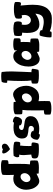

<svg xmlns="http://www.w3.org/2000/svg" viewBox="1372 -2170 1057 3841"><g transform="rotate(-90 1900.5 -249.5)"><path d="M25 -254Q25 -355 84.5 -433.5Q144 -512 245 -512Q281 -512 323 -500Q323 -502 321.5 -539.5Q320 -577 320 -619Q320 -718 325 -728Q360 -758 497 -758Q541 -758 570.5 -752.5Q600 -747 606 -743L613 -739Q617 -730 617 -683Q617 -635 613 -626Q608 -618 590.5 -613Q573 -608 557 -608Q545 -608 541 -609Q541 -592 542 -526.5Q543 -461 543 -412Q543 -234 533 -178Q536 -179 550 -179Q572 -179 604 -172Q612 -166 612 -87Q612 -43 609 -31Q581 0 463 0Q459 0 351 -4Q346 -23 346 -39Q346 -47 347 -48Q331 -43 282.5 -17.5Q234 8 201 8Q148 8 106 -35Q64 -78 44.5 -137Q25 -196 25 -254ZM178 -247Q178 -215 197 -192Q216 -169 247 -169Q288 -169 322.5 -205Q357 -241 357 -287Q357 -321 337.5 -344Q318 -367 286 -367Q244 -367 211 -328.5Q178 -290 178 -247Z M651 -83Q651 -132 671 -140Q680 -145 706 -149Q724 -152 729 -152Q718 -268 718 -300Q718 -370 728 -392Q699 -392 683 -396Q675 -417 675 -433Q675 -464 702 -504Q739 -511 841 -511Q876 -511 909 -507Q942 -503 960.5 -497.5Q979 -492 979 -487Q987 -475 987 -450Q987 -397 971 -377Q968 -373 944 -373Q920 -373 910 -378Q899 -308 899 -197Q899 -150 902 -148Q908 -149 919 -149Q945 -149 967 -138Q971 -131 971 -114Q971 -89 963 -55.5Q955 -22 947 -9Q931 0 840 0Q694 0 671 -27Q651 -41 651 -83ZM751 -706Q751 -734 781 -734Q806 -734 835 -719Q856 -740 891 -740Q913 -740 930 -725Q947 -710 947 -684Q947 -671 941.5 -659Q936 -647 930 -639Q924 -631 910 -620.5Q896 -610 888.5 -605.5Q881 -601 862 -590.5Q843 -580 838 -577Q799 -606 775 -642.5Q751 -679 751 -706Z M1024 -30Q1025 -59 1033 -87Q1041 -115 1062.5 -139.5Q1084 -164 1114 -164Q1139 -164 1168.5 -153.5Q1198 -143 1198 -123Q1198 -119 1196 -111Q1232 -99 1245 -99Q1268 -99 1285.5 -116.5Q1303 -134 1303 -159Q1303 -183 1284.5 -195Q1266 -207 1237.5 -208Q1209 -209 1176.5 -214Q1144 -219 1115.5 -227.5Q1087 -236 1068.5 -264Q1050 -292 1050 -338Q1050 -400 1084 -440Q1118 -480 1164.5 -494Q1211 -508 1269 -508Q1313 -508 1367 -499Q1377 -517 1390 -521Q1464 -514 1488 -471Q1486 -442 1478.5 -414.5Q1471 -387 1449.5 -362Q1428 -337 1397 -337Q1372 -337 1343 -347.5Q1314 -358 1314 -378Q1314 -382 1316 -390Q1292 -398 1278 -398Q1254 -398 1237 -381Q1220 -364 1220 -344Q1220 -320 1248.5 -309Q1277 -298 1317.5 -294Q1358 -290 1399 -282Q1440 -274 1468.5 -245.5Q1497 -217 1497 -166Q1497 -80 1423 -36.5Q1349 7 1247 7Q1199 7 1145 -2Q1135 16 1122 20Q1048 13 1024 -30Z M1528 175Q1528 127 1532 118Q1537 110 1559 105Q1581 100 1598 100Q1610 100 1614 101Q1614 84 1613 18Q1612 -48 1612 -97Q1612 -274 1622 -330Q1619 -329 1605 -329Q1572 -329 1541 -336Q1533 -342 1533 -421Q1533 -465 1536 -477Q1543 -488 1580 -498Q1617 -508 1664 -508Q1759 -508 1779 -504Q1784 -485 1784 -469Q1784 -461 1783 -460Q1799 -465 1847.5 -490.5Q1896 -516 1929 -516Q1982 -516 2024 -473Q2066 -430 2085.5 -371Q2105 -312 2105 -254Q2105 -153 2045.5 -74.5Q1986 4 1885 4Q1839 4 1797 -8Q1797 -6 1798.5 31.5Q1800 69 1800 111Q1800 210 1795 220Q1760 250 1648 250Q1604 250 1575 244.5Q1546 239 1539 235L1532 231Q1528 222 1528 175ZM1773 -221Q1773 -187 1792.5 -164Q1812 -141 1844 -141Q1886 -141 1919 -179.5Q1952 -218 1952 -261Q1952 -293 1933 -316Q1914 -339 1883 -339Q1842 -339 1807.5 -303Q1773 -267 1773 -221Z M2148 -86Q2148 -134 2154 -140Q2163 -145 2189 -149Q2207 -152 2212 -152Q2201 -210 2201 -347Q2201 -508 2211 -632Q2182 -632 2166 -636Q2164 -656 2164 -668Q2164 -712 2185 -744Q2228 -754 2299 -754Q2353 -754 2381 -744Q2392 -652 2392 -546Q2392 -472 2385 -336Q2378 -200 2377 -148Q2383 -149 2394 -149Q2420 -149 2442 -138Q2445 -134 2445 -121Q2445 -100 2436.5 -59.5Q2428 -19 2422 -9Q2406 0 2314 0Q2177 0 2154 -27Q2148 -34 2148 -86Z M2490 -208Q2490 -281 2511.5 -348.5Q2533 -416 2581.5 -464Q2630 -512 2696 -512Q2723 -512 2744.5 -504Q2766 -496 2778.5 -484.5Q2791 -473 2799 -461.5Q2807 -450 2810 -442L2814 -434Q2814 -468 2813 -485Q2846 -513 2931 -513Q2961 -513 2984.5 -511Q3008 -509 3020 -506Q3032 -503 3039.5 -500Q3047 -497 3049 -496L3051 -495Q3055 -486 3055 -439Q3055 -391 3051 -382Q3037 -364 3001 -364Q2991 -364 2979 -366Q2982 -360 2982 -315Q2982 -184 2973 -170Q2980 -173 2990 -173Q3002 -173 3044 -164Q3052 -158 3052 -79Q3052 -35 3049 -23Q3043 -12 3004.5 -2Q2966 8 2923 8Q2803 8 2789 4Q2782 -15 2782 -28Q2782 -36 2785 -40Q2770 -35 2720.5 -9.5Q2671 16 2646 16Q2569 16 2529.5 -49Q2490 -114 2490 -208ZM2623 -227Q2623 -195 2642 -172Q2661 -149 2692 -149Q2733 -149 2767.5 -185Q2802 -221 2802 -267Q2802 -301 2782.5 -324Q2763 -347 2731 -347Q2701 -347 2675 -327Q2649 -307 2635 -274Q2623 -251 2623 -227Z M3073 215Q3073 166 3087.5 97Q3102 28 3112 18Q3124 13 3139 13Q3182 13 3215 36Q3217 36 3217 51Q3217 61 3216 67Q3230 70 3254 76Q3278 82 3289.5 85Q3301 88 3318.5 91Q3336 94 3351 95.5Q3366 97 3383 97Q3466 97 3503 59Q3540 21 3548 -70Q3440 10 3332 10Q3162 10 3162 -234Q3162 -290 3168 -336Q3167 -335 3159 -335Q3144 -335 3112 -340Q3100 -361 3100 -410Q3100 -467 3113 -490Q3188 -510 3250 -510Q3319 -510 3370 -492Q3393 -466 3393 -416Q3393 -371 3375 -347Q3364 -340 3347 -340Q3342 -340 3340 -341Q3338 -342 3335.5 -343.5Q3333 -345 3330 -346Q3324 -316 3324 -281Q3324 -223 3351 -192Q3378 -161 3417 -161Q3459 -161 3490.5 -196.5Q3522 -232 3522 -293Q3522 -318 3516 -346Q3504 -339 3485 -339Q3467 -339 3463 -344Q3447 -350 3447 -403Q3447 -457 3463 -466Q3511 -500 3639 -500Q3750 -500 3779 -477Q3782 -465 3782 -437Q3782 -381 3771 -367Q3765 -358 3743 -358Q3730 -358 3710 -368Q3711 -346 3715.5 -298Q3720 -250 3723 -205Q3726 -160 3726 -121Q3726 -17 3704 59Q3682 135 3643 177.5Q3604 220 3558 239.5Q3512 259 3457 259Q3401 259 3369 257.5Q3337 256 3286.5 246.5Q3236 237 3196 217Q3187 250 3185 250Q3179 255 3142 255Q3079 255 3076 247Q3073 235 3073 215Z"/></g></svg>

Font: Gorditas
Style: Bold
Weight: 700
Designer: Gustavo Dipre (gbrenda1987@gmail.com)
Foundry: Gustavo Dipre (gbrenda1987@gmail.com)
Version: Version 001.001